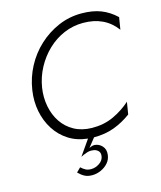

<svg xmlns="http://www.w3.org/2000/svg" viewBox="-133 -805 940 1121"><g transform="rotate(-15 337.0 -244.5)"><path d="M133 -350Q143 -412 172.5 -467Q202 -522 246 -564Q290 -606 345 -629.5Q400 -653 461 -653Q592 -653 662 -558L674 -631Q632 -671 582.5 -690Q533 -709 466 -709Q392 -709 326 -680.5Q260 -652 207 -603Q154 -554 119.5 -489Q85 -424 74 -350Q64 -284 76 -223Q88 -162 119.5 -112.5Q151 -63 200 -31.5Q249 0 315 7L250 100Q267 91 286 84.5Q305 78 321 80Q342 81 355 93Q368 105 365 126Q362 151 338 167.5Q314 184 287 184Q268 184 254.5 177Q241 170 227 157L202 182Q221 201 239.5 210.5Q258 220 284 220Q311 220 337 208.5Q363 197 381 176.5Q399 156 402 128Q406 96 387.5 75.5Q369 55 342 53Q332 53 324.5 55.5Q317 58 309 62L351 9Q420 9 474.5 -11.5Q529 -32 578 -68L590 -142Q543 -100 484.5 -73Q426 -46 354 -47Q293 -48 247.5 -73Q202 -98 173.5 -140.5Q145 -183 134.5 -237.5Q124 -292 133 -350Z"/></g></svg>

Font: Jost* 300 Light Italic
Style: Italic
Weight: 300
Italic angle: -10°
Version: Version 3.200; ttfautohint (v0.97) -l 8 -r 50 -G 200 -x 14 -